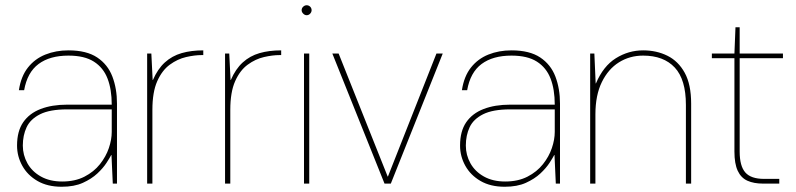

<svg xmlns="http://www.w3.org/2000/svg" viewBox="-20 -700 3033 732"><path d="M215 12Q161 12 123 -10Q85 -32 65 -68Q45 -104 45 -145Q45 -200 68.5 -234Q92 -268 135 -284.5Q178 -301 236 -301H406Q406 -359 390 -400.5Q374 -442 338 -465Q302 -488 241 -488Q170 -488 127 -456Q84 -424 72 -356H52Q60 -409 86.5 -442.5Q113 -476 153 -492Q193 -508 241 -508Q310 -508 350.5 -481Q391 -454 408.5 -408Q426 -362 426 -305V0H410L405 -109H404Q399 -99 386 -79Q373 -59 351 -38.5Q329 -18 296 -3Q263 12 215 12ZM217 -8Q266 -8 302 -26.5Q338 -45 361 -74Q384 -103 395 -135.5Q406 -168 406 -197V-283H236Q170 -283 133 -264.5Q96 -246 81.5 -215Q67 -184 67 -145Q67 -109 84.5 -77.5Q102 -46 136 -27Q170 -8 217 -8Z M541 0V-496H557L562 -395H563Q581 -437 608.5 -462Q636 -487 672.5 -497.5Q709 -508 755 -508V-490H749Q722 -490 689.5 -482.5Q657 -475 627.5 -453.5Q598 -432 579.5 -390.5Q561 -349 561 -281V0Z M838 0V-496H854L859 -395H860Q878 -437 905.5 -462Q933 -487 969.5 -497.5Q1006 -508 1052 -508V-490H1046Q1019 -490 986.5 -482.5Q954 -475 924.5 -453.5Q895 -432 876.5 -390.5Q858 -349 858 -281V0Z M1139 0V-496H1159V0ZM1149 -642Q1142 -642 1136 -648Q1130 -654 1130 -661Q1130 -669 1136 -674.5Q1142 -680 1149 -680Q1157 -680 1162.5 -674.5Q1168 -669 1168 -661Q1168 -654 1162.5 -648Q1157 -642 1149 -642Z M1446 0 1247 -496H1271L1458 -27H1459L1644 -496H1668L1470 0Z M1904 12Q1850 12 1812 -10Q1774 -32 1754 -68Q1734 -104 1734 -145Q1734 -200 1757.5 -234Q1781 -268 1824 -284.5Q1867 -301 1925 -301H2095Q2095 -359 2079 -400.5Q2063 -442 2027 -465Q1991 -488 1930 -488Q1859 -488 1816 -456Q1773 -424 1761 -356H1741Q1749 -409 1775.5 -442.5Q1802 -476 1842 -492Q1882 -508 1930 -508Q1999 -508 2039.5 -481Q2080 -454 2097.5 -408Q2115 -362 2115 -305V0H2099L2094 -109H2093Q2088 -99 2075 -79Q2062 -59 2040 -38.5Q2018 -18 1985 -3Q1952 12 1904 12ZM1906 -8Q1955 -8 1991 -26.5Q2027 -45 2050 -74Q2073 -103 2084 -135.5Q2095 -168 2095 -197V-283H1925Q1859 -283 1822 -264.5Q1785 -246 1770.5 -215Q1756 -184 1756 -145Q1756 -109 1773.5 -77.5Q1791 -46 1825 -27Q1859 -8 1906 -8Z M2230 0V-496H2246L2251 -382H2252Q2280 -448 2328 -478Q2376 -508 2432 -508Q2483 -508 2524.5 -487.5Q2566 -467 2590.5 -422.5Q2615 -378 2615 -305V0H2595V-300Q2595 -397 2552.5 -442.5Q2510 -488 2432 -488Q2381 -488 2340 -462.5Q2299 -437 2274.5 -387Q2250 -337 2250 -264V0Z M2889 0Q2854 0 2829.5 -11Q2805 -22 2792.5 -49Q2780 -76 2780 -122V-478H2694V-496H2780L2784 -596H2800V-496H2965V-478H2800V-122Q2800 -67 2821.5 -42.5Q2843 -18 2893 -18H2951V0Z"/></svg>

Font: DM Sans 28pt Thin
Style: Regular
Weight: 250
Version: Version 4.004;gftools[0.9.30]